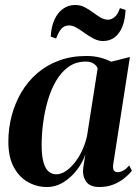

<svg xmlns="http://www.w3.org/2000/svg" viewBox="-20 -739 562 770"><path d="M434.5 -83Q431.5 -63 436.5 -55.8Q441.5 -48.5 452 -48.5Q462 -48.5 474 -54.8Q486 -61 498 -75.5L509 -54.5Q498 -40 479 -24.5Q460 -9 434.8 1Q409.5 11 378 11Q339.5 11 324.5 -12.2Q309.5 -35.5 314 -68L322.5 -120.5Q312 -88.5 289 -58.2Q266 -28 235 -8.5Q204 11 168 11Q127 11 91.8 -9Q56.5 -29 35 -69.2Q13.5 -109.5 13.5 -170.5Q13.5 -224 26.8 -274.5Q40 -325 65.5 -368.5Q91 -412 128.8 -444.8Q166.5 -477.5 216.2 -496Q266 -514.5 326.5 -514.5Q356.5 -514.5 380.8 -508.2Q405 -502 426 -491.5L501 -510.5ZM371.5 -464.5Q368.5 -475 356.2 -483.5Q344 -492 323.5 -492Q284.5 -492 255.2 -471.2Q226 -450.5 205.2 -415.2Q184.5 -380 171.8 -336.2Q159 -292.5 153 -246.2Q147 -200 147 -158Q147 -112.5 154.8 -86.8Q162.5 -61 175.8 -50.5Q189 -40 205.5 -40Q223.5 -40 241.8 -51.5Q260 -63 277.2 -83.8Q294.5 -104.5 308 -132.5Q321.5 -160.5 329 -193.5ZM183.5 -592Q185.5 -631.5 198.2 -659.8Q211 -688 232.5 -703.5Q254 -719 281.5 -719Q302.5 -719 319.8 -710Q337 -701 352.8 -689.2Q368.5 -677.5 383.2 -668.8Q398 -660 413.5 -660Q426 -660 439 -670Q452 -680 461 -706.5L483.5 -699Q482 -661 471 -633Q460 -605 440.5 -589.8Q421 -574.5 393 -574.5Q374 -574.5 355.8 -584Q337.5 -593.5 320.5 -605.8Q303.5 -618 287.5 -627.5Q271.5 -637 256.5 -637Q239 -637 227.2 -624.8Q215.5 -612.5 205 -584.5Z"/></svg>

Font: Merriweather 144pt SemiBold
Style: Italic
Weight: 600
Italic angle: -7.8°
Version: Version 2.101